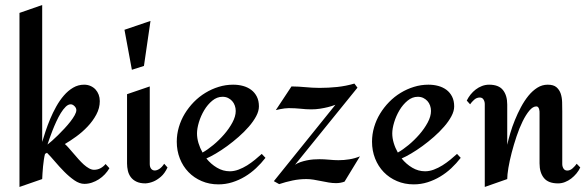

<svg xmlns="http://www.w3.org/2000/svg" viewBox="-20 -720 2323 760"><path d="M413.1 -54.2Q405.8 -41.5 395 -30Q384.3 -18.6 371.3 -10.3Q358.4 -2 343.8 2.9Q329.1 7.8 314 7.8Q294.9 7.8 274.4 -6.3Q253.9 -20.5 234.4 -40.3Q214.8 -60.1 197.3 -80.8Q179.7 -101.6 166 -115.2L158.2 -110.8Q155.8 -102.1 153.8 -88.9Q151.9 -75.7 150.4 -61.5Q148.9 -47.4 148.2 -33.9Q147.5 -20.5 147 -11.2L57.1 20V-668.9L147 -700.2V-158.2Q152.3 -176.3 160.2 -200Q168 -223.6 178.5 -248.8Q189 -273.9 202.6 -298.3Q216.3 -322.8 232.9 -342Q249.5 -361.3 269.5 -373Q289.6 -384.8 313 -384.8Q327.1 -384.8 338.6 -379.6Q350.1 -374.5 358.2 -365.7Q366.2 -356.9 370.6 -345.2Q375 -333.5 375 -319.8Q375 -292 361.3 -266.6Q347.7 -241.2 326.9 -219.2Q306.2 -197.3 282 -179.7Q257.8 -162.1 236.8 -149.9Q243.7 -144 252.4 -134Q261.2 -124 270.8 -112.8Q280.3 -101.6 290.8 -89.8Q301.3 -78.1 311.5 -68.8Q321.8 -59.6 332.3 -53.7Q342.8 -47.9 352.1 -47.9Q366.2 -47.9 377.9 -54.2Q389.6 -60.5 397.9 -70.8ZM282.2 -284.2Q282.2 -292.5 274.9 -299.8Q267.6 -307.1 259.8 -307.1Q250 -307.1 240 -297.4Q230 -287.6 220.7 -272.5Q211.4 -257.3 202.9 -238.8Q194.3 -220.2 187.5 -202.6Q180.7 -185.1 175.5 -170.2Q170.4 -155.3 168 -147.9Q174.8 -152.8 185.8 -162.6Q196.8 -172.4 209.5 -184.8Q222.2 -197.3 235.1 -211.2Q248 -225.1 258.5 -238.5Q269 -252 275.6 -263.9Q282.2 -275.9 282.2 -284.2Z M575.7 -637.2 549.8 -459 502 -443.8 472.7 -602.1ZM643.1 -57.1Q631.8 -33.2 616.9 -20.5Q602.1 -7.8 588.4 -2Q572.3 4.9 555.7 5.9Q534.2 5.9 520 -1Q505.9 -7.8 497.6 -19Q489.3 -30.3 486.1 -44.4Q482.9 -58.6 482.9 -73.2V-347.2L572.8 -377.9V-70.8Q572.8 -59.1 578.1 -52.2Q583.5 -45.4 592 -45.2Q600.6 -44.9 610.6 -51.3Q620.6 -57.6 629.9 -71.8Z M1030.8 -95.2Q1013.7 -73.2 993.4 -54.2Q973.1 -35.2 949.5 -21Q925.8 -6.8 899.4 1.5Q873 9.8 844.7 9.8Q808.6 9.8 778.3 -3.2Q748 -16.1 726.1 -38.8Q704.1 -61.5 691.9 -92.5Q679.7 -123.5 679.7 -159.2Q679.7 -188.5 688 -216.8Q696.3 -245.1 711.4 -270Q726.6 -294.9 747.3 -316.2Q768.1 -337.4 793 -352.5Q817.9 -367.7 845.7 -376.2Q873.5 -384.8 902.8 -384.8Q923.3 -384.8 941.7 -379.9Q960 -375 974.1 -364.5Q988.3 -354 996.6 -337.6Q1004.9 -321.3 1004.9 -298.8Q1004.9 -280.3 993.9 -259.8Q982.9 -239.3 965.1 -218.8Q947.3 -198.2 924.8 -178.5Q902.3 -158.7 879.2 -141.8Q856 -125 834.5 -112.3Q813 -99.6 796.9 -92.8Q814.9 -70.3 838.9 -56.2Q862.8 -42 889.6 -42Q906.7 -42 924.3 -48.6Q941.9 -55.2 958.3 -65.4Q974.6 -75.7 989.5 -87.9Q1004.4 -100.1 1016.1 -110.8ZM913.1 -280.8Q913.1 -292 909.4 -302.2Q905.8 -312.5 898.9 -320.1Q892.1 -327.6 882.6 -332.3Q873 -336.9 860.8 -336.9Q838.9 -336.9 820.3 -321.5Q801.8 -306.2 788.3 -283.7Q774.9 -261.2 767.3 -236.1Q759.8 -210.9 759.8 -191.9Q759.8 -173.3 765.6 -153.8Q771.5 -134.3 781.7 -116.2Q801.3 -127 824.2 -146Q847.2 -165 866.9 -187.7Q886.7 -210.4 899.9 -234.9Q913.1 -259.3 913.1 -280.8Z M1147.9 -67.9Q1157.2 -74.2 1169.4 -78.4Q1181.6 -82.5 1194.6 -85.2Q1207.5 -87.9 1220.5 -88.9Q1233.4 -89.8 1244.6 -89.8Q1261.7 -89.8 1282.5 -87.9Q1303.2 -85.9 1319.8 -85.9Q1341.8 -85.9 1363 -89.4Q1384.3 -92.8 1404.8 -101.1L1343.8 -1Q1327.6 4.9 1310.1 4.9Q1295.9 4.9 1281.2 2.4Q1266.6 0 1251.5 -3.2Q1236.3 -6.3 1221.4 -8.8Q1206.5 -11.2 1192.9 -11.2Q1165 -11.2 1138.2 -5.6Q1111.3 0 1085 8.8L1064 -2.9L1307.6 -305.2Q1293.5 -299.8 1277.8 -295.9Q1264.2 -292.5 1247.3 -289.8Q1230.5 -287.1 1211.9 -287.1Q1200.7 -287.1 1190.7 -287.8Q1180.7 -288.6 1170.2 -289.6Q1159.7 -290.5 1148.2 -291.3Q1136.7 -292 1123 -292Q1115.2 -292 1106.4 -290.8Q1097.7 -289.6 1089.8 -288.1Q1081.1 -286.1 1071.8 -284.2L1133.8 -377.9Q1148.9 -377.9 1162.4 -377Q1175.8 -376 1189 -375Q1202.1 -374 1215.6 -373Q1229 -372.1 1244.6 -372.1Q1279.8 -372.1 1314.7 -375.7Q1349.6 -379.4 1382.8 -389.2L1395 -373Z M1803.7 -95.2Q1786.6 -73.2 1766.4 -54.2Q1746.1 -35.2 1722.4 -21Q1698.7 -6.8 1672.4 1.5Q1646 9.8 1617.7 9.8Q1581.5 9.8 1551.3 -3.2Q1521 -16.1 1499 -38.8Q1477.1 -61.5 1464.8 -92.5Q1452.6 -123.5 1452.6 -159.2Q1452.6 -188.5 1460.9 -216.8Q1469.2 -245.1 1484.4 -270Q1499.5 -294.9 1520.3 -316.2Q1541 -337.4 1565.9 -352.5Q1590.8 -367.7 1618.7 -376.2Q1646.5 -384.8 1675.8 -384.8Q1696.3 -384.8 1714.6 -379.9Q1732.9 -375 1747.1 -364.5Q1761.2 -354 1769.5 -337.6Q1777.8 -321.3 1777.8 -298.8Q1777.8 -280.3 1766.8 -259.8Q1755.9 -239.3 1738 -218.8Q1720.2 -198.2 1697.8 -178.5Q1675.3 -158.7 1652.1 -141.8Q1628.9 -125 1607.4 -112.3Q1585.9 -99.6 1569.8 -92.8Q1587.9 -70.3 1611.8 -56.2Q1635.7 -42 1662.6 -42Q1679.7 -42 1697.3 -48.6Q1714.8 -55.2 1731.2 -65.4Q1747.6 -75.7 1762.5 -87.9Q1777.3 -100.1 1789.1 -110.8ZM1686 -280.8Q1686 -292 1682.4 -302.2Q1678.7 -312.5 1671.9 -320.1Q1665 -327.6 1655.5 -332.3Q1646 -336.9 1633.8 -336.9Q1611.8 -336.9 1593.3 -321.5Q1574.7 -306.2 1561.3 -283.7Q1547.9 -261.2 1540.3 -236.1Q1532.7 -210.9 1532.7 -191.9Q1532.7 -173.3 1538.6 -153.8Q1544.4 -134.3 1554.7 -116.2Q1574.2 -127 1597.2 -146Q1620.1 -165 1639.9 -187.7Q1659.7 -210.4 1672.9 -234.9Q1686 -259.3 1686 -280.8Z M2276.9 -57.1Q2271 -44.4 2261.7 -33.2Q2252.4 -22 2241 -13.2Q2229.5 -4.4 2216.3 0.7Q2203.1 5.9 2189 5.9Q2150.4 5.9 2133.1 -15.4Q2115.7 -36.6 2115.7 -73.2V-272Q2115.7 -275.4 2115.5 -280Q2115.2 -284.7 2113.8 -288.8Q2112.3 -293 2109.9 -295.9Q2107.4 -298.8 2103 -298.8Q2089.4 -298.8 2075.4 -282.2Q2061.5 -265.6 2048.6 -239.3Q2035.6 -212.9 2024.7 -180.2Q2013.7 -147.5 2005.4 -115.5Q1997.1 -83.5 1992.4 -55.7Q1987.8 -27.8 1987.8 -11.2L1898.9 20V-308.1Q1898.9 -317.9 1894 -325.9Q1889.2 -334 1878.9 -334Q1866.7 -334 1856.7 -325Q1846.7 -315.9 1840.8 -307.1L1827.6 -321.8Q1833.5 -334 1842.5 -345.5Q1851.6 -356.9 1863 -365.7Q1874.5 -374.5 1887.9 -379.6Q1901.4 -384.8 1916 -384.8Q1954.1 -384.8 1970.9 -363.5Q1987.8 -342.3 1987.8 -306.2V-147Q1992.2 -167 1999.8 -192.6Q2007.3 -218.3 2018.1 -244.6Q2028.8 -271 2042.2 -296.1Q2055.7 -321.3 2071.8 -341.1Q2087.9 -360.8 2106.9 -372.8Q2126 -384.8 2147.9 -384.8Q2170.9 -384.8 2182.6 -374.8Q2194.3 -364.7 2199.5 -349.4Q2204.6 -334 2205.1 -315.4Q2205.6 -296.9 2205.6 -279.8V-70.8Q2205.6 -61 2210.4 -53Q2215.3 -44.9 2225.6 -44.9Q2236.8 -44.9 2246.8 -54Q2256.8 -63 2262.7 -71.8Z"/></svg>

Font: Redressed
Style: Regular
Weight: 400
Designer: Astigmatic (AOETI)
Foundry: Astigmatic (AOETI)
Version: Version 1.000